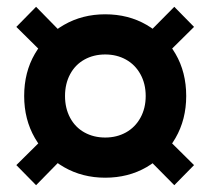

<svg xmlns="http://www.w3.org/2000/svg" viewBox="-20 -582 618 564"><path d="M28 -503 126 -406 183 -463 86 -562ZM86 -38 183 -137 126 -194 28 -97ZM452 -406 550 -503 492 -562 394 -463ZM394 -137 492 -38 550 -97 452 -194ZM51 -300Q51 -231 82.5 -176.5Q114 -122 168 -91Q222 -60 289 -60Q357 -60 410.5 -91Q464 -122 495.5 -176.5Q527 -231 527 -300Q527 -370 495.5 -424Q464 -478 410.5 -509Q357 -540 289 -540Q222 -540 168 -509Q114 -478 82.5 -424Q51 -370 51 -300ZM171 -300Q171 -336 186 -364Q201 -392 228 -407Q255 -422 289 -422Q323 -422 350 -407Q377 -392 392.5 -364Q408 -336 408 -300Q408 -264 392.5 -236Q377 -208 350 -193Q323 -178 289 -178Q255 -178 228 -193Q201 -208 186 -236Q171 -264 171 -300Z"/></svg>

Font: Jost SemiBold
Style: Regular
Weight: 600
Version: Version 3.710